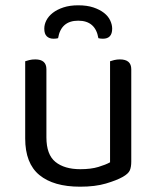

<svg xmlns="http://www.w3.org/2000/svg" viewBox="-20 -691 590 724"><path d="M75 -460Q80 -462 90.5 -464.5Q101 -467 113 -467Q155 -467 155 -430V-173Q155 -108 189 -80.5Q223 -53 283 -53Q323 -53 351 -61.5Q379 -70 395 -79V-460Q400 -462 410.5 -464.5Q421 -467 432 -467Q475 -467 475 -430V-82Q475 -61 469.5 -48.5Q464 -36 443 -24Q420 -11 379.5 1Q339 13 282 13Q182 13 128.5 -31Q75 -75 75 -169ZM199 -547Q195 -546 191 -545.5Q187 -545 182 -545Q166 -545 156.5 -554Q147 -563 147 -583Q147 -599 155 -614.5Q163 -630 179 -642.5Q195 -655 219 -663Q243 -671 275 -671Q308 -671 332 -663Q356 -655 372 -642.5Q388 -630 395.5 -614Q403 -598 403 -583Q403 -545 368 -545Q359 -545 351 -547Q340 -613 275 -613Q210 -613 199 -547Z"/></svg>

Font: Baloo 2 Latin
Style: Regular
Weight: 400
Designer: Sarang Kulkarni and Ek Type
Foundry: Ek Type
Version: Version 1.001